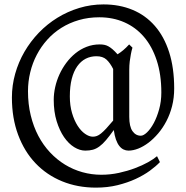

<svg xmlns="http://www.w3.org/2000/svg" viewBox="-20 -671 847 874"><path d="M495.1 -356.9Q481.4 -384.3 464.8 -399.7Q448.2 -415 418.9 -415Q392.1 -415 369.9 -403.6Q347.7 -392.1 331.5 -369.1Q315.4 -346.2 306.6 -312Q297.9 -277.8 297.9 -231.9Q297.9 -190.4 307.9 -156.5Q317.9 -122.6 333.3 -98.6Q348.6 -74.7 367.2 -61.8Q385.7 -48.8 402.8 -48.8Q412.1 -48.8 420.9 -52Q429.7 -55.2 439.9 -63.5Q450.2 -71.8 463.4 -85.9Q476.6 -100.1 495.1 -122.1ZM772.9 -268.1Q772.9 -225.6 763.4 -188.2Q753.9 -150.9 737.5 -119.6Q721.2 -88.4 700 -63.5Q678.7 -38.6 655.8 -21.2Q632.8 -3.9 609.4 5.4Q585.9 14.6 564.9 14.6Q553.2 14.6 542.5 9.5Q531.7 4.4 522.9 -6.8Q514.2 -18.1 507.8 -35.9Q501.5 -53.7 498 -79.1Q478 -51.3 462.6 -33.2Q447.3 -15.1 432.6 -4.4Q418 6.3 402.8 10.5Q387.7 14.6 368.2 14.6Q343.3 14.6 317.6 -1.2Q292 -17.1 271.5 -46.9Q251 -76.7 237.8 -119.6Q224.6 -162.6 224.6 -216.8Q224.6 -244.6 231.2 -274.4Q237.8 -304.2 250.5 -332Q263.2 -359.9 281.7 -384.8Q300.3 -409.7 323.5 -428.5Q346.7 -447.3 374.5 -458Q402.3 -468.8 434.1 -468.8Q445.3 -468.8 454.6 -467Q463.9 -465.3 472.9 -460.4Q481.9 -455.6 492.2 -446.8Q502.4 -438 515.1 -423.8Q527.8 -431.6 541 -442.6Q554.2 -453.6 567.9 -468.8L583 -454.1Q578.6 -439.9 575.7 -423.8Q572.8 -409.7 570.6 -391.6Q568.4 -373.5 568.4 -353V-139.2Q568.4 -95.2 583 -74.2Q597.7 -53.2 621.1 -53.2Q633.3 -53.2 649.4 -68.6Q665.5 -84 679.9 -110.6Q694.3 -137.2 704.3 -173.1Q714.4 -209 714.4 -250Q714.4 -332 693.4 -396Q672.4 -460 635 -503.4Q597.7 -546.9 545.9 -569.6Q494.1 -592.3 432.1 -592.3Q382.3 -592.3 338.9 -579.6Q295.4 -566.9 259.3 -544.2Q223.1 -521.5 195.1 -490.2Q167 -459 147.5 -421.6Q127.9 -384.3 117.7 -342Q107.4 -299.8 107.4 -255.9Q107.4 -196.8 119.9 -145.8Q132.3 -94.7 154.5 -52.5Q176.8 -10.3 207.8 22.7Q238.8 55.7 275.9 78.4Q313 101.1 355 112.8Q397 124.5 440.9 124.5Q481.9 124.5 521.2 116Q560.5 107.4 594.2 94.7Q627.9 82 654.1 67.4Q680.2 52.7 694.8 40L708 66.9Q690.4 85.4 662.4 106Q634.3 126.5 597.4 143.6Q560.5 160.6 515.1 171.9Q469.7 183.1 417 183.1Q333 183.1 262.7 154.3Q192.4 125.5 141.6 72Q90.8 18.6 62.5 -57.4Q34.2 -133.3 34.2 -227.1Q34.2 -282.2 49.1 -335.2Q64 -388.2 91.3 -435.3Q118.7 -482.4 156.7 -522Q194.8 -561.5 241.2 -590.1Q287.6 -618.7 340.8 -634.8Q394 -650.9 451.2 -650.9Q523.9 -650.9 583.3 -626.2Q642.6 -601.6 684.8 -553.2Q727.1 -504.9 750 -433.3Q772.9 -361.8 772.9 -268.1Z"/></svg>

Font: Noto Serif Devanagari
Style: Bold
Weight: 700
Designer: Monotype Design Team
Foundry: Monotype Imaging Inc.
Version: Version 1.01